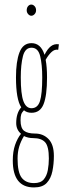

<svg xmlns="http://www.w3.org/2000/svg" viewBox="-20 -649 290 841"><path d="M118 -155Q98 -155 85 -166Q76 -157 73 -148Q70 -139 70 -122Q70 -88 85.5 -76Q101 -64 134 -64Q169 -64 192.5 -40Q216 -16 216 34Q216 69 209.5 101Q203 133 184.5 152.5Q166 172 129 172Q36 172 36 54Q36 15 46 -14Q56 -43 72 -63Q51 -81 51 -110Q51 -154 73 -179Q50 -214 50 -310Q50 -380 65.5 -420Q81 -460 118 -460Q159 -460 175 -409Q188 -435 203 -446.5Q218 -458 238 -455L235 -431Q219 -434 205 -420.5Q191 -407 180 -387Q186 -356 186 -310Q186 -231 171 -193Q156 -155 118 -155ZM118 -175Q145 -175 155 -206Q165 -237 165 -310Q165 -366 156 -403Q147 -440 118 -440Q90 -440 80.5 -403Q71 -366 71 -310Q71 -237 82.5 -206Q94 -175 118 -175ZM57 46Q57 106 75 129.5Q93 153 129 153Q158 153 171.5 137Q185 121 189.5 96Q194 71 194 45Q194 -8 177.5 -26Q161 -44 126 -44Q103 -44 85 -53Q71 -30 64 -6.5Q57 17 57 46ZM117 -580Q110 -580 103.5 -587Q97 -594 97 -604Q97 -615 103 -622Q109 -629 117 -629Q125 -629 131.5 -622Q138 -615 138 -604Q138 -594 131.5 -587Q125 -580 117 -580Z"/></svg>

Font: Inconsolata UltraCondensed ExtraLight
Style: Regular
Weight: 200
Width: 1
Monospace: yes
Designer: Raph Levien, Cyreal, Brenton Simpson
Foundry: Raph Levien, Cyreal, Google
Version: Version 3.100; ttfautohint (v1.8.4.7-5d5b)